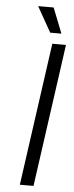

<svg xmlns="http://www.w3.org/2000/svg" viewBox="-59 -908 360 938"><g transform="rotate(5 120.5 -438.5)"><path d="M143 0H76L174 -700H241ZM214 -753H159L89 -877H165Z"/></g></svg>

Font: Gudea
Style: Italic
Weight: 400
Version: Version 1.002